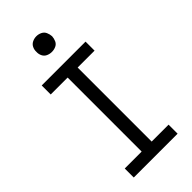

<svg xmlns="http://www.w3.org/2000/svg" viewBox="-292 -1018 1084 1084"><g transform="rotate(-45 250.0 -476.5)"><path d="M75 0V-72H210V-663H75V-735H425V-663H290V-72H425V0ZM250 -828Q233 -828 217.5 -835Q202 -842 194.5 -857.5Q187 -873 188 -890Q187 -907 194.5 -922.5Q202 -938 217.5 -945.5Q233 -953 250 -953Q267 -953 282.5 -945.5Q298 -938 305 -922.5Q312 -907 313 -890Q312 -873 305 -857.5Q298 -842 282.5 -835Q267 -828 250 -828Z"/></g></svg>

Font: Iosevka SS01
Style: Regular
Weight: 400
Monospace: yes
Designer: Belleve Invis
Foundry: Belleve Invis
Version: 2.3.3; ttfautohint (v1.8.3)